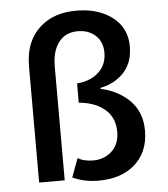

<svg xmlns="http://www.w3.org/2000/svg" viewBox="-57 -851 824 943"><g transform="rotate(-5 355.0 -379.5)"><path d="M99.1 24.9V-546.9Q99.1 -676.3 181.2 -744.6Q247.6 -800.3 353.5 -800.3Q440.9 -800.3 502.4 -766.1Q601.1 -711.4 601.1 -601.6Q601.1 -496.1 517.6 -442.4Q484.9 -421.4 439.9 -412.1V-407.2Q502.9 -394 552.7 -357.9Q639.2 -295.4 639.2 -184.6Q639.2 -72.3 561.5 -10.7Q496.1 41 390.1 41Q321.3 41 263.2 14.2L297.4 -78.1Q327.6 -60.1 374.5 -60.1Q415.5 -60.1 447.8 -81.1Q502.9 -116.7 502.9 -190.4Q502.9 -273.9 435.1 -315.9Q392.1 -342.8 327.1 -349.1V-443.8Q377 -447.8 412.1 -469.7Q474.1 -508.8 474.1 -583Q474.1 -644.5 428.7 -676.8Q397 -699.2 352.5 -699.2Q279.3 -699.2 246.1 -636.2Q225.1 -596.2 225.1 -536.1V24.9Z"/></g></svg>

Font: FORM UDPGothic
Style: Bold
Weight: 700
Foundry: Pronama LLC
Version: Version 1.051